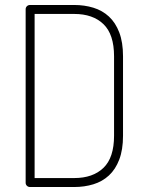

<svg xmlns="http://www.w3.org/2000/svg" viewBox="-20 -751 590 771"><path d="M278 -731Q319 -731 355 -720Q391 -709 417.5 -684.5Q444 -660 459 -620.5Q474 -581 474 -525V-206Q474 -150 459 -110.5Q444 -71 417.5 -46.5Q391 -22 355 -11Q319 0 278 0H101Q93 0 88 -5Q83 -10 83 -17V-714Q83 -721 88 -726Q93 -731 101 -731ZM119 -695V-36H278Q353 -36 395.5 -77Q438 -118 438 -206V-525Q438 -613 395.5 -654Q353 -695 278 -695Z"/></svg>

Font: AkaAcidDosis
Style: ExtraLight
Weight: 250
Designer: Edgar Tolentino, Pablo Impallari, Igino Marini, Aka-Acid
Foundry: Edgar Tolentino, Pablo Impallari, Igino Marini, Aka-Acid
Version: Version 1.007